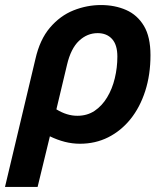

<svg xmlns="http://www.w3.org/2000/svg" viewBox="-47 -557 653 762"><path d="M-27.2 185 93.5 -322.5Q111 -400 151.2 -447.2Q191.5 -494.5 244.6 -515.8Q297.8 -537 353.5 -537Q409 -537 453.5 -517.4Q498 -497.8 524.1 -454.4Q550.2 -411 550.2 -338Q550.2 -260.5 529.4 -195.8Q508.5 -131 471 -84.4Q433.5 -37.8 382.5 -12.1Q331.5 13.5 270.2 13.5Q240.2 13.5 210.6 6Q181 -1.5 151 -16L102.2 185ZM260 -97.5Q299.2 -97.5 328.6 -117.2Q358 -137 378.2 -170.6Q398.5 -204.2 408.6 -246.4Q418.8 -288.5 418.8 -332.5Q418.8 -379.2 397.6 -402.4Q376.5 -425.5 340.5 -425.5Q299 -425.5 266.6 -395Q234.2 -364.5 219 -300L176.8 -123Q198.2 -110 218.6 -103.8Q239 -97.5 260 -97.5Z"/></svg>

Font: Ubuntu Sans
Style: Italic
Weight: 400
Italic angle: -13.5°
Designer: Dalton Maag Ltd
Foundry: Dalton Maag Ltd
Version: Version 1.006